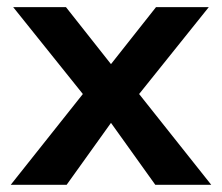

<svg xmlns="http://www.w3.org/2000/svg" viewBox="-20 -513 616 533"><path d="M413.1 -493.2 288.1 -335 163.1 -493.2H16.6L210 -252L9.8 0H165L288.1 -171.9L411.1 0H566.4L366.2 -252L559.6 -493.2Z"/></svg>

Font: Sen-gleads
Style: Bold
Weight: 700
Designer: Kosal Sen, Philatype
Foundry: Philatype
Version: Version 1.004; ttfautohint (v1.8.3)